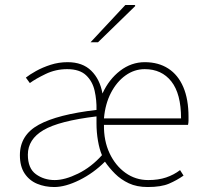

<svg xmlns="http://www.w3.org/2000/svg" viewBox="-20 -740 816 772"><path d="M198 12Q161 12 129.5 -1Q98 -14 79 -42.5Q60 -71 60 -116Q60 -197 136 -238.5Q212 -280 368 -298Q369 -337 360.5 -375Q352 -413 326 -437.5Q300 -462 250 -462Q204 -462 163.5 -442.5Q123 -423 100 -406L84 -428Q99 -440 125 -454.5Q151 -469 183.5 -479.5Q216 -490 252 -490Q312 -490 347 -455.5Q382 -421 392 -364Q418 -421 463 -455.5Q508 -490 562 -490Q617 -490 656.5 -464.5Q696 -439 717 -390Q738 -341 738 -270Q738 -263 738 -255Q738 -247 736 -238H398Q397 -174 420.5 -124Q444 -74 484.5 -45Q525 -16 576 -16Q617 -16 648 -26.5Q679 -37 704 -56L718 -34Q691 -15 659.5 -1.5Q628 12 574 12Q530 12 498 -3Q466 -18 442.5 -41.5Q419 -65 402 -90Q356 -44 299.5 -16Q243 12 198 12ZM200 -16Q241 -16 294 -42Q347 -68 390 -116Q380 -139 374 -173.5Q368 -208 368 -244V-272Q218 -254 155 -217Q92 -180 92 -118Q92 -63 124.5 -39.5Q157 -16 200 -16ZM398 -264H708Q708 -363 669 -412.5Q630 -462 562 -462Q520 -462 484.5 -436.5Q449 -411 426 -366.5Q403 -322 398 -264ZM344 -570 484 -720H522L524 -716L374 -570Z"/></svg>

Font: Source Sans 3
Style: Regular
Weight: 200
Designer: Paul D. Hunt
Foundry: Adobe
Version: Version 3.046;hotconv 1.0.118;makeotfexe 2.5.65603